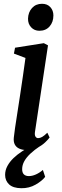

<svg xmlns="http://www.w3.org/2000/svg" viewBox="-20 -782 327 1014"><path d="M121.5 10.5Q99 10.5 82.5 3.2Q66 -4 58.2 -18.8Q50.5 -33.5 53 -56Q54.5 -73.5 59.5 -106.5Q64.5 -139.5 71.2 -182.8Q78 -226 85.5 -275.5Q93 -325 100.5 -376.5Q108 -428 114.5 -476L53.5 -499L59.5 -530L211.5 -554L233.5 -542.5L165 -87.5Q162 -69.5 167.2 -61Q172.5 -52.5 181 -52.5Q191.5 -52.5 202.5 -58.8Q213.5 -65 230 -81L242 -56Q235.5 -46.5 219.2 -30.8Q203 -15 178.2 -2.2Q153.5 10.5 121.5 10.5ZM188 -619.5Q161.5 -619.5 144.5 -637.8Q127.5 -656 128 -683.5Q129 -717.5 149.2 -739.8Q169.5 -762 202 -762Q230 -762 246 -744.2Q262 -726.5 262 -700.5Q262 -665.5 242 -642.5Q222 -619.5 188 -619.5ZM92.5 212Q49 211.5 28 191.8Q7 172 7 141.5Q7 117 19 94.8Q31 72.5 51 53.2Q71 34 95.8 17.8Q120.5 1.5 146 -11.5L168 -24L191 -10Q162.5 9 141.2 28.8Q120 48.5 108.5 69Q97 89.5 97 111.5Q97 130 106.2 139Q115.5 148 132.5 148Q150 148 169.2 139.5Q188.5 131 206.5 115.5L218.5 152Q201.5 174 167.8 193.2Q134 212.5 92.5 212Z"/></svg>

Font: Merriweather 48pt Medium
Style: Italic
Weight: 500
Italic angle: -7.8°
Version: Version 2.101